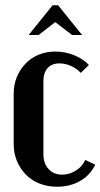

<svg xmlns="http://www.w3.org/2000/svg" viewBox="-20 -700 382 730"><path d="M32 -343Q32 -378 44 -407Q56 -436 77 -458Q98 -480 127 -492Q156 -504 190 -504Q227 -504 261 -490.5Q295 -477 318 -453L287 -423Q271 -440 249.5 -449.5Q228 -459 206 -459Q177 -459 161 -441Q145 -423 145 -391V-114Q145 -79 164.5 -57.5Q184 -36 216 -36Q244 -36 268.5 -51.5Q293 -67 304 -92L342 -74Q324 -35 285.5 -12.5Q247 10 197 10Q161 10 130.5 -2Q100 -14 78.5 -36Q57 -58 44.5 -87.5Q32 -117 32 -153ZM180 -680H201L292 -567H254L190 -616L127 -567H89Z"/></svg>

Font: Moniqa ExtBd Paragraph
Style: Regular
Weight: 800
Designer: Rajesh Rajput
Foundry: Rajesh Rajput
Version: Version 1.000